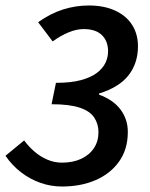

<svg xmlns="http://www.w3.org/2000/svg" viewBox="-32 -668 546 700"><path d="M194 12Q153 12 115 -1.5Q77 -15 44.5 -40Q12 -65 -12 -100L56 -156Q73 -133 94 -115Q115 -97 140.5 -86Q166 -75 194 -75Q234 -75 264 -89Q294 -103 310.5 -128Q327 -153 327 -186Q327 -216 311.5 -239.5Q296 -263 258.5 -275.5Q221 -288 156 -288L172 -366Q227 -366 263.5 -376Q300 -386 321.5 -402.5Q343 -419 352.5 -439Q362 -459 362 -481Q362 -518 339.5 -540Q317 -562 273 -562Q247 -562 218 -550Q189 -538 160 -517L107 -587Q152 -619 198 -633.5Q244 -648 292 -648Q347 -648 387.5 -629.5Q428 -611 449.5 -577.5Q471 -544 471 -499Q471 -438 437 -394Q403 -350 329 -327V-323Q381 -304 407.5 -268.5Q434 -233 434 -187Q434 -124 402.5 -79.5Q371 -35 317 -11.5Q263 12 194 12Z"/></svg>

Font: Source Sans 3 ExtraLight SemiBold
Style: Italic
Weight: 600
Italic angle: -11°
Version: Version 3.052;hotconv 1.1.0;makeotfexe 2.6.0